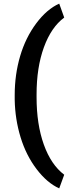

<svg xmlns="http://www.w3.org/2000/svg" viewBox="-20 -809 391 1051"><path d="M60.5 -289.1Q60.5 -400.9 90.3 -502Q120.1 -603 178.2 -680.9Q236.3 -758.8 304.2 -789.1L331.5 -712.9Q260.3 -660.2 220.2 -549.8Q180.2 -439.5 180.2 -292V-276.9Q180.2 -128.9 219.7 -18.1Q259.3 92.8 331.5 147.5L304.2 222.2Q237.8 192.4 180.4 116.9Q123 41.5 92.8 -57.1Q62.5 -155.8 60.5 -263.2Z"/></svg>

Font: Robotiche
Style: Bold
Weight: 700
Designer: Google
Version: Version 2.001150; 2014